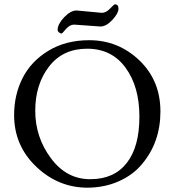

<svg xmlns="http://www.w3.org/2000/svg" viewBox="-20 -849 803 883"><path d="M507.8 -829.1Q524.9 -829.1 524.9 -808.6Q524.9 -788.1 497.1 -757.8Q469.2 -727.5 441.9 -727.1L320.8 -735.8Q300.8 -735.8 283.2 -715.3Q265.6 -694.8 264.2 -694.8Q256.8 -695.3 251 -700.2Q245.1 -705.1 245.1 -711.9Q245.1 -737.8 274.9 -769.5Q305.2 -800.8 332 -800.8L448.2 -790Q467.8 -790 486.3 -809.6Q504.9 -829.1 507.8 -829.1ZM44.9 -319.8Q44.9 -412.6 83.5 -489.3Q122.1 -566.4 202.1 -615.2Q282.2 -664.1 390.1 -664.1Q523.9 -664.1 621.1 -571.3Q717.8 -478.5 717.8 -336.4Q717.8 -193.8 631.8 -92.8Q590.8 -43.9 525.9 -15.1Q460.9 13.7 381.8 14.2Q247.1 13.7 146 -83Q44.9 -179.7 44.9 -319.8ZM205.6 -543Q142.1 -460.9 142.1 -339.4Q142.1 -217.8 214.4 -121.1Q286.1 -24.4 395.5 -24.9Q504.9 -24.9 563 -99.6Q621.1 -173.8 621.1 -312.5Q621.1 -451.2 557.1 -538.1Q493.2 -625 380.9 -625Q268.6 -625 205.6 -543Z"/></svg>

Font: EBGaramond
Style: Regular
Weight: 400
Version: Version 000.012g